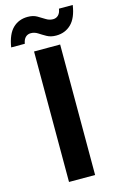

<svg xmlns="http://www.w3.org/2000/svg" viewBox="-173 -939 630 995"><g transform="rotate(-15 141.5 -441.0)"><path d="M68 0V-700H208V0ZM201 -750Q172 -750 151.5 -761.5Q131 -773 113.5 -784.5Q96 -796 76 -796Q59 -796 47.5 -785Q36 -774 32 -751H-41Q-30 -820 2 -851Q34 -882 82 -882Q111 -882 131 -870.5Q151 -859 169 -847.5Q187 -836 207 -836Q224 -836 235.5 -847.5Q247 -859 250 -881H324Q314 -813 281.5 -781.5Q249 -750 201 -750Z"/></g></svg>

Font: DM Sans 16pt ExtraBold
Style: Regular
Weight: 800
Version: Version 4.004;gftools[0.9.30]